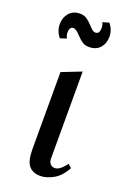

<svg xmlns="http://www.w3.org/2000/svg" viewBox="-144 -795 586 854"><g transform="rotate(20 148.5 -368.0)"><path d="M182 -84Q182 -69 190 -59.5Q198 -50 212 -50Q235 -50 264 -89L280 -74Q257 -31 224 -13Q191 5 164 5Q127 5 108.5 -17.5Q90 -40 90 -96V-460L182 -496ZM241 -682Q241 -650 222.5 -629Q204 -608 171 -608Q151 -608 138 -617Q125 -626 109 -643Q90 -664 78 -664Q59 -664 59 -635Q59 -623 66 -610L36 -600Q14 -627 14 -660Q14 -691 32.5 -712.5Q51 -734 84 -734Q103 -734 116 -725Q129 -716 144 -700Q155 -688 161.5 -683Q168 -678 176 -678Q195 -678 195 -707Q195 -721 189 -732L219 -741Q241 -715 241 -682Z"/></g></svg>

Font: Amita
Style: Regular
Weight: 400
Designer: Eduardo Rodriguez Tunni, Modular Infotech, Brian J. Bonislawsky
Foundry: Eduardo Rodriguez Tunni, Modular Infotech, Brian J. Bonislawsky
Version: Version 1.004